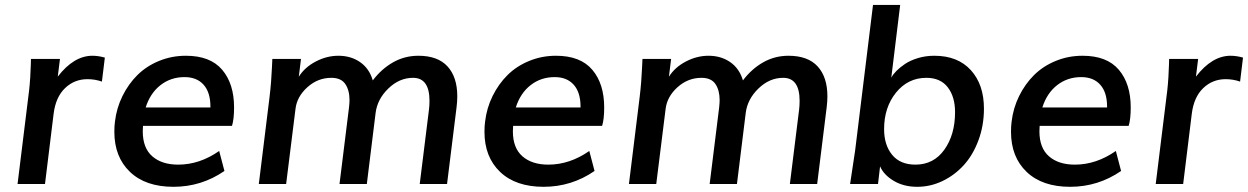

<svg xmlns="http://www.w3.org/2000/svg" viewBox="-20 -737 4998 769"><path d="M50.3 0 96.7 -376Q99.1 -396.5 101.1 -427.7Q103 -459 103.5 -480L104 -501H220.2L211.4 -430.2Q275.9 -513.7 350.1 -513.7Q374 -513.7 399.9 -506.3L388.2 -410.2Q360.4 -419.9 330.6 -419.9Q277.8 -419.9 240.5 -384Q203.1 -348.1 194.8 -281.7L160.2 0Z M909.2 -232.9H552.7Q551.8 -217.3 551.8 -210.9Q551.8 -144.5 589.8 -111.1Q627.9 -77.6 693.8 -77.6Q779.3 -77.6 857.9 -132.3L878.9 -52.2Q786.6 11.2 674.8 11.2Q563 11.2 500.5 -48.6Q438 -108.4 438 -209Q438 -232.4 440.4 -250Q446.8 -304.2 470.5 -352.3Q494.1 -400.4 530.3 -436.3Q566.4 -472.2 616.9 -492.9Q667.5 -513.7 724.6 -513.7Q822.3 -513.7 869.9 -457.5Q917.5 -401.4 917.5 -306.6Q917.5 -259.3 909.2 -232.9ZM563.5 -306.6H822.8V-309.6Q822.8 -367.2 795.4 -397.7Q768.1 -428.2 719.2 -428.2Q664.1 -428.2 622.8 -396Q581.5 -363.8 563.5 -306.6Z M1016.6 0 1059.6 -348.6Q1063.5 -381.3 1065.7 -409.7Q1067.9 -438 1069.1 -465.1Q1070.3 -492.2 1070.8 -501H1185.5L1176.8 -429.7Q1200.2 -467.3 1244.4 -490.5Q1288.6 -513.7 1335.4 -513.7Q1385.3 -513.7 1422.1 -488.3Q1459 -462.9 1473.1 -415Q1507.8 -460.9 1554.2 -487.3Q1600.6 -513.7 1655.8 -513.7Q1733.4 -513.7 1772.5 -470.9Q1811.5 -428.2 1811.5 -351.1Q1811.5 -330.1 1808.6 -307.1L1770.5 0H1661.1L1698.2 -298.8Q1700.2 -314.5 1700.2 -333Q1700.2 -425.3 1634.3 -425.3Q1579.6 -425.3 1535.4 -382.6Q1491.2 -339.8 1484.4 -284.7L1449.2 0H1339.8L1377.9 -307.1Q1379.9 -325.7 1379.9 -335.9Q1379.9 -375.5 1363 -400.4Q1346.2 -425.3 1307.1 -425.3Q1252.9 -425.3 1211.2 -387.7Q1169.4 -350.1 1163.6 -301.3L1126 0Z M2391.6 -232.9H2035.2Q2034.2 -217.3 2034.2 -210.9Q2034.2 -144.5 2072.3 -111.1Q2110.4 -77.6 2176.3 -77.6Q2261.7 -77.6 2340.3 -132.3L2361.3 -52.2Q2269 11.2 2157.2 11.2Q2045.4 11.2 1982.9 -48.6Q1920.4 -108.4 1920.4 -209Q1920.4 -232.4 1922.9 -250Q1929.2 -304.2 1952.9 -352.3Q1976.6 -400.4 2012.7 -436.3Q2048.8 -472.2 2099.4 -492.9Q2149.9 -513.7 2207 -513.7Q2304.7 -513.7 2352.3 -457.5Q2399.9 -401.4 2399.9 -306.6Q2399.9 -259.3 2391.6 -232.9ZM2045.9 -306.6H2305.2V-309.6Q2305.2 -367.2 2277.8 -397.7Q2250.5 -428.2 2201.7 -428.2Q2146.5 -428.2 2105.2 -396Q2064 -363.8 2045.9 -306.6Z M2499 0 2542 -348.6Q2545.9 -381.3 2548.1 -409.7Q2550.3 -438 2551.5 -465.1Q2552.7 -492.2 2553.2 -501H2668L2659.2 -429.7Q2682.6 -467.3 2726.8 -490.5Q2771 -513.7 2817.9 -513.7Q2867.7 -513.7 2904.5 -488.3Q2941.4 -462.9 2955.6 -415Q2990.2 -460.9 3036.6 -487.3Q3083 -513.7 3138.2 -513.7Q3215.8 -513.7 3254.9 -470.9Q3293.9 -428.2 3293.9 -351.1Q3293.9 -330.1 3291 -307.1L3252.9 0H3143.6L3180.7 -298.8Q3182.6 -314.5 3182.6 -333Q3182.6 -425.3 3116.7 -425.3Q3062 -425.3 3017.8 -382.6Q2973.6 -339.8 2966.8 -284.7L2931.6 0H2822.3L2860.4 -307.1Q2862.3 -325.7 2862.3 -335.9Q2862.3 -375.5 2845.5 -400.4Q2828.6 -425.3 2789.6 -425.3Q2735.4 -425.3 2693.6 -387.7Q2651.9 -350.1 2646 -301.3L2608.4 0Z M3653.8 11.2Q3599.6 11.2 3559.6 -12.7Q3519.5 -36.6 3504.9 -70.8L3496.6 0H3384.8Q3400.4 -100.1 3404.8 -132.8L3476.6 -717.3H3585.4L3549.8 -425.8Q3556.6 -439 3570.3 -452.9Q3584 -466.8 3605 -481Q3626 -495.1 3656.7 -504.4Q3687.5 -513.7 3722.2 -513.7Q3815.9 -513.7 3868.4 -456.1Q3920.9 -398.4 3920.9 -301.8Q3920.9 -233.9 3898.7 -174.6Q3876.5 -115.2 3839.6 -75Q3802.7 -34.7 3754.4 -11.7Q3706.1 11.2 3653.8 11.2ZM3805.2 -287.6Q3805.2 -349.6 3775.9 -387.5Q3746.6 -425.3 3690.4 -425.3Q3616.7 -425.3 3568.8 -366.2Q3521 -307.1 3521 -219.7Q3521 -156.2 3553.2 -116.9Q3585.4 -77.6 3646.5 -77.6Q3719.7 -77.6 3762.5 -137.7Q3805.2 -197.8 3805.2 -287.6Z M4500.5 -232.9H4144Q4143.1 -217.3 4143.1 -210.9Q4143.1 -144.5 4181.2 -111.1Q4219.2 -77.6 4285.2 -77.6Q4370.6 -77.6 4449.2 -132.3L4470.2 -52.2Q4377.9 11.2 4266.1 11.2Q4154.3 11.2 4091.8 -48.6Q4029.3 -108.4 4029.3 -209Q4029.3 -232.4 4031.7 -250Q4038.1 -304.2 4061.8 -352.3Q4085.4 -400.4 4121.6 -436.3Q4157.7 -472.2 4208.3 -492.9Q4258.8 -513.7 4315.9 -513.7Q4413.6 -513.7 4461.2 -457.5Q4508.8 -401.4 4508.8 -306.6Q4508.8 -259.3 4500.5 -232.9ZM4154.8 -306.6H4414.1V-309.6Q4414.1 -367.2 4386.7 -397.7Q4359.4 -428.2 4310.5 -428.2Q4255.4 -428.2 4214.1 -396Q4172.9 -363.8 4154.8 -306.6Z M4608.9 0 4655.3 -376Q4657.7 -396.5 4659.7 -427.7Q4661.6 -459 4662.1 -480L4662.6 -501H4778.8L4770 -430.2Q4834.5 -513.7 4908.7 -513.7Q4932.6 -513.7 4958.5 -506.3L4946.8 -410.2Q4918.9 -419.9 4889.2 -419.9Q4836.4 -419.9 4799.1 -384Q4761.7 -348.1 4753.4 -281.7L4718.8 0Z"/></svg>

Font: Muli
Style: Semi-BoldItalic
Weight: 600
Italic angle: -7°
Designer: Vernon Adams
Foundry: newtypography
Version: Version 2.0; ttfautohint (v1.00rc1.2-2d82) -l 8 -r 50 -G 200